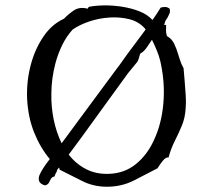

<svg xmlns="http://www.w3.org/2000/svg" viewBox="-20 -696 800 729"><path d="M624 -663Q627 -652 623.5 -644.5Q620 -637 616 -629Q612 -624 609 -618.5Q606 -613 605 -606Q603 -604 601 -603Q606 -603 611 -600Q610 -588 610.5 -577.5Q611 -567 614 -559Q632 -549 641 -530.5Q650 -512 656 -491.5Q662 -471 669 -453Q671 -449 673 -445Q675 -441 677 -437Q678 -425 679 -413.5Q680 -402 681 -390Q683 -363 685 -336Q687 -309 685 -286Q683 -249 670.5 -219Q658 -189 643.5 -160.5Q629 -132 620 -98Q610 -100 598.5 -86Q587 -72 578 -57Q536 -35 489 -11Q442 13 386 13Q334 13 290.5 -9.5Q247 -32 206 -52Q206 -57 204 -60Q201 -56 197 -51Q196 -44 192.5 -39Q189 -34 187 -26Q177 -24 173 -16.5Q169 -9 165.5 -2Q162 5 151 8Q134 3 129.5 -6.5Q125 -16 129 -29Q134 -42 145.5 -59.5Q157 -77 169 -92Q133 -135 110 -192Q87 -249 83 -319Q80 -389 98 -454Q114 -512 145.5 -558Q177 -604 223 -625Q239 -642 260.5 -656.5Q282 -671 313 -663L317 -670Q342 -675 375 -675.5Q408 -676 443.5 -670.5Q479 -665 509.5 -653Q540 -641 559 -620Q567 -632 575 -643.5Q583 -655 590 -667Q595 -669 605 -669.5Q615 -670 624 -663ZM591 -453Q590 -458 589 -462Q588 -466 587 -470Q584 -483 575.5 -504Q567 -525 557 -545Q546 -528 536 -514Q526 -500 512 -492Q510 -485 508 -477.5Q506 -470 502 -462Q493 -451 484 -440Q475 -429 466 -418Q403 -332 344.5 -250.5Q286 -169 241 -109Q268 -74 306.5 -54Q345 -34 394 -36Q453 -38 496 -73Q539 -108 564 -163Q593 -224 600 -300.5Q607 -377 591 -453ZM533 -584Q532 -586 530 -588Q507 -614 471.5 -623Q436 -632 396 -629.5Q356 -627 319 -614.5Q282 -602 256 -584Q233 -559 216.5 -525.5Q200 -492 190 -454Q183 -427 179 -398Q175 -369 175 -340Q174 -290 184 -241.5Q194 -193 214 -152Q250 -201 303 -272.5Q356 -344 412 -420Q438 -454 463 -490Q479 -512 497 -535.5Q515 -559 533 -584Z"/></svg>

Font: Yuji Syuku
Style: Regular
Weight: 400
Designer: Kataoka Yuji
Foundry: Kinuta Font Factory
Version: Version 3.002